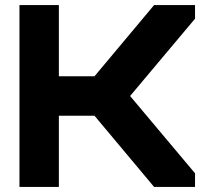

<svg xmlns="http://www.w3.org/2000/svg" viewBox="-20 -740 837 760"><path d="M57 0V-720H213V-438H354L590 -720H752V-666L495 -360L752 -54V0H590L354 -282H213V0Z"/></svg>

Font: Orbitron Black
Style: Regular
Weight: 900
Designer: Matt McInerney
Foundry: The League of Moveable Type
Version: Version 2.001